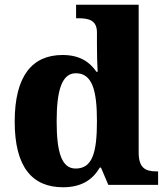

<svg xmlns="http://www.w3.org/2000/svg" viewBox="-20 -780 703 810"><path d="M246 10C324 10 371 -22 401 -73H406L437 0H647V-57H639C591 -57 565 -74 565 -137V-760H301V-703H309C353 -703 389 -696 389 -643V-591C389 -553 390 -508 392 -477H387C359 -518 317 -548 244 -548C116 -548 42 -460 42 -267C42 -75 116 10 246 10ZM299 -69C241 -69 219 -135 219 -268C219 -399 241 -471 300 -471C369 -471 389 -399 389 -269C389 -134 369 -69 299 -69Z"/></svg>

Font: Noto Serif Malayalam ExtraBold
Style: Regular
Weight: 800
Designer: Indian type Foundry, Jelle Bosma, Monotype Design Team
Foundry: Monotype Imaging Inc.
Version: Version 2.104